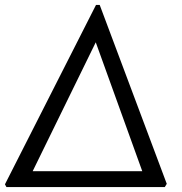

<svg xmlns="http://www.w3.org/2000/svg" viewBox="-30 -756 737 776"><path d="M-4 0 -10 -11 358 -736H373L644 -13L636 0ZM102 -64H545L357 -585Z"/></svg>

Font: Koeln Type Sans Light
Style: Italic
Weight: 300
Italic angle: -7.5°
Designer: Eben Sorkin
Foundry: Eben Sorkin
Version: Version 2.001